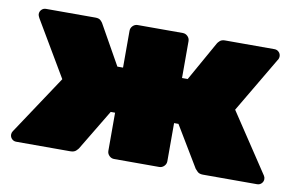

<svg xmlns="http://www.w3.org/2000/svg" viewBox="-61 -627 1134 734"><g transform="rotate(10 506.5 -260.0)"><path d="M39 0Q29 0 22 -7Q15 -14 15 -24Q15 -31 19 -37L171 -266L44 -481Q43 -483 41 -487.5Q39 -492 39 -496Q39 -506 46 -513Q53 -520 63 -520H255Q269 -520 275.5 -513.5Q282 -507 284 -503L370 -350H392V-493Q392 -504 400 -512Q408 -520 419 -520H594Q605 -520 613 -512Q621 -504 621 -493V-350H643L729 -503Q731 -507 738 -513.5Q745 -520 758 -520H950Q960 -520 967 -513Q974 -506 974 -496Q974 -492 972.5 -487.5Q971 -483 969 -481L842 -266L994 -37Q998 -31 998 -24Q998 -14 991 -7Q984 0 974 0H764Q749 0 742 -7.5Q735 -15 733 -17L638 -175H621V-27Q621 -16 613 -8Q605 0 594 0H419Q408 0 400 -8Q392 -16 392 -27V-175H375L280 -17Q279 -15 271.5 -7.5Q264 0 249 0Z"/></g></svg>

Font: Rubik Black
Style: Regular
Weight: 900
Designer: Hubert and Fischer
Foundry: Hubert and Fischer
Version: Version 2.300;gftools[0.9.30]